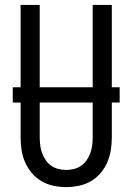

<svg xmlns="http://www.w3.org/2000/svg" viewBox="-20 -755 540 783"><path d="M250 8Q224 8 198 2.5Q172 -3 149.5 -16Q127 -29 110 -49Q93 -69 82.5 -93Q72 -117 68 -143Q64 -169 64 -195V-735H142V-195Q142 -179 144 -162.5Q146 -146 151.5 -131Q157 -116 166 -102.5Q175 -89 188.5 -79.5Q202 -70 218 -66Q234 -62 250 -62Q266 -62 282 -66Q298 -70 311.5 -79.5Q325 -89 334 -102.5Q343 -116 348.5 -131Q354 -146 356 -162.5Q358 -179 358 -195V-735H436V-195Q436 -169 432 -143Q428 -117 417.5 -93Q407 -69 390 -49Q373 -29 350.5 -16Q328 -3 302 2.5Q276 8 250 8ZM32 -337V-399H468V-337Z"/></svg>

Font: Iosevka
Style: Regular
Weight: 400
Monospace: yes
Designer: Belleve Invis
Foundry: Belleve Invis
Version: Version 33.2.3; ttfautohint (v1.8.4)